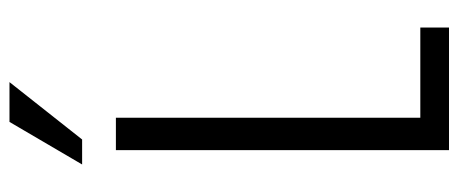

<svg xmlns="http://www.w3.org/2000/svg" viewBox="-308 -682 990 415"><g transform="rotate(-90 187.5 -475.0)"><path d="M70 0V-720H140V0ZM112 0V-62H335V0ZM93 -793H39L131 -950H217Z"/></g></svg>

Font: Instrument Sans Condensed
Style: Regular
Weight: 400
Width: 3
Designer: Rodrigo Fuenzalida
Foundry: fragTYPE
Version: Version 1.000;gftools[0.9.28]